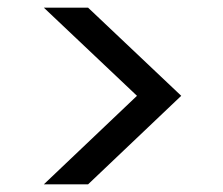

<svg xmlns="http://www.w3.org/2000/svg" viewBox="-20 -615 579 499"><path d="M94 -595H209L451 -366L209 -136H94L336 -366Z"/></svg>

Font: DVN-Poppins
Style: Regular
Weight: 400
Designer: Ninad Kale (Devanagari), Jonny Pinhorn (Latin)
Foundry: Indian Type Foundry
Version: 4.004